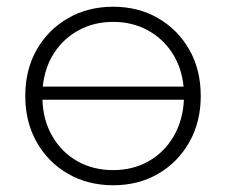

<svg xmlns="http://www.w3.org/2000/svg" viewBox="-20 -546 683 570"><path d="M316 4Q241 4 182 -30Q123 -64 89 -124Q55 -184 55 -261Q55 -339 89 -398.5Q123 -458 182 -492Q241 -526 316 -526Q391 -526 449.5 -492Q508 -458 542 -398.5Q576 -339 576 -261Q576 -184 542 -124Q508 -64 449.5 -30Q391 4 316 4ZM316 -41Q374 -41 420.5 -67Q467 -93 495 -140.5Q523 -188 526 -250H106Q108 -188 136 -140.5Q164 -93 210.5 -67Q257 -41 316 -41ZM107 -289H525Q519 -347 490.5 -390Q462 -433 417 -457Q372 -481 316 -481Q260 -481 215 -457Q170 -433 141.5 -390Q113 -347 107 -289Z"/></svg>

Font: Montserrat Light
Style: Regular
Weight: 300
Designer: Julieta Ulanovsky
Foundry: Julieta Ulanovsky
Version: Version 9.000; ttfautohint (v1.8.4.7-5d5b)